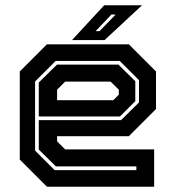

<svg xmlns="http://www.w3.org/2000/svg" viewBox="-20 -708 666 728"><path d="M468.5 -540 571.5 -437V-294.5L468.5 -191.5H196.5V-172L227 -141.5H564.5V0H158L55 -103V-437L158 -540ZM429 -463 493 -400V-324.5L435 -266.5H127V-395L196 -463ZM434 -477H191L113 -399V-137L187 -63H497V-77H192L127 -141V-252.5H439L507 -319.5V-404ZM399.5 -398.5H227L196.5 -368V-328H409.5L430.5 -349V-368ZM253 -556 375 -688H518.5L376.5 -556ZM342.5 -590H357.5L418.5 -653H402.5Z"/></svg>

Font: Tourney
Style: Bold
Weight: 700
Designer: Tyler Finck
Foundry: Etcetera Type Co
Version: Version 1.015